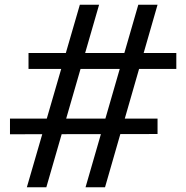

<svg xmlns="http://www.w3.org/2000/svg" viewBox="-20 -788 784 808"><path d="M397 -768 175 0H93L316 -768ZM643 -768 422 0H340L562 -768ZM722 -565V-498H100V-565ZM643 -289V-224L22 -223V-289Z"/></svg>

Font: Yaldevi ExtraLight Medium
Style: Regular
Weight: 500
Version: Version 1.100